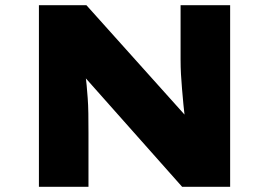

<svg xmlns="http://www.w3.org/2000/svg" viewBox="-20 -720 1037 740"><path d="M130 0V-700H313L731 -234L696 -244Q690 -284 687 -316.5Q684 -349 681.5 -378Q679 -407 677.5 -434Q676 -461 676 -490Q676 -519 676 -553V-700H867V0H682L238 -500L301 -483Q305 -457 308.5 -435Q312 -413 314 -390.5Q316 -368 318 -342Q320 -316 320.5 -283Q321 -250 321 -208V0Z"/></svg>

Font: Lexend Giga ExtraBold
Style: Regular
Weight: 800
Designer: Bonnie Shaver-Troup, Thomas Jockin
Foundry: Lexend
Version: Version 1.007